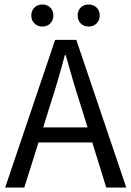

<svg xmlns="http://www.w3.org/2000/svg" viewBox="-20 -833 584 853"><path d="M168 -715Q147 -715 133 -729Q119 -743 119 -764Q119 -786 133 -799.5Q147 -813 168 -813Q190 -813 203.5 -799.5Q217 -786 217 -764Q217 -743 203.5 -729Q190 -715 168 -715ZM374 -715Q352 -715 338.5 -729Q325 -743 325 -764Q325 -786 338.5 -799.5Q352 -813 374 -813Q395 -813 409 -799.5Q423 -786 423 -764Q423 -743 409 -729Q395 -715 374 -715ZM203 -367 172 -267H369L338 -367Q320 -422 304 -476.5Q288 -531 272 -588H268Q253 -531 237 -476.5Q221 -422 203 -367ZM3 0 225 -656H319L541 0H452L390 -200H151L88 0Z"/></svg>

Font: TypoPRO Source Sans Pro
Style: Regular
Weight: 400
Designer: Paul D. Hunt
Foundry: Adobe Systems Incorporated
Version: Version 2.020;PS 2.000;hotconv 1.0.86;makeotf.lib2.5.63406